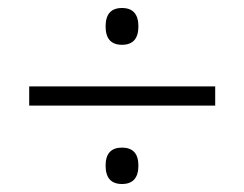

<svg xmlns="http://www.w3.org/2000/svg" viewBox="-20 -593 611 480"><path d="M285 -481Q244 -481 244 -527Q244 -573 285 -573Q326 -573 326 -527Q326 -481 285 -481ZM53 -329V-377H518V-329ZM285 -133Q244 -133 244 -179Q244 -224 285 -224Q326 -224 326 -179Q326 -133 285 -133Z"/></svg>

Font: Noto Sans Arabic UI Lt
Style: Regular
Weight: 300
Designer: Monotype Design Team, Nadine Chahine and Nizar Qandah
Foundry: Monotype Imaging Inc.
Version: Version 2.010; ttfautohint (v1.8.4.7-5d5b)